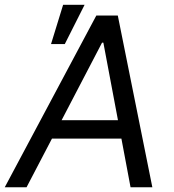

<svg xmlns="http://www.w3.org/2000/svg" viewBox="-40 -793 736 813"><path d="M-19.9 0 367.9 -727.3H458.8L605.1 0H512.8L474.1 -206H180L72.4 0ZM459.5 -284.1 397.7 -612.2H392L220.9 -284.1ZM227.3 -772.7H318.2L234.4 -606.5H176.1Z"/></svg>

Font: Inter P
Style: Italic
Weight: 400
Italic angle: -9.40001°
Designer: Rasmus Andersson
Foundry: rsms
Version: Version 3.018;git-588b23468